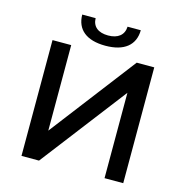

<svg xmlns="http://www.w3.org/2000/svg" viewBox="-126 -1005 1074 1121"><g transform="rotate(15 411.5 -444.5)"><path d="M210 0 606 -516V0H719V-700H613L217 -183V-700H104V0ZM410 -748C524 -748 586 -799 587 -889H507C505 -838 469 -810 410 -810C350 -810 315 -838 314 -889H233C234 -799 295 -748 410 -748Z"/></g></svg>

Font: Montserrat-Alt1 SemBd
Style: Regular
Weight: 600
Designer: Differentunic
Foundry: Differentunic
Version: Version 7.222